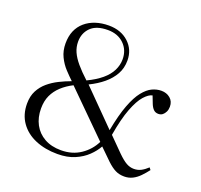

<svg xmlns="http://www.w3.org/2000/svg" viewBox="-126 -855 1055 1010"><g transform="rotate(20 401.5 -350.0)"><path d="M293 14Q224 14 169.5 -9Q115 -32 84 -76Q53 -120 53 -181Q53 -223 69 -253.5Q85 -284 111 -306Q137 -328 169 -344Q201 -360 234 -372Q214 -391 190.5 -416Q167 -441 151 -474Q135 -507 135 -548Q135 -588 148 -618.5Q161 -649 186 -670.5Q211 -692 244.5 -703Q278 -714 318 -714Q386 -714 429 -674.5Q472 -635 472 -574Q472 -531 453 -497Q434 -463 401 -435.5Q368 -408 323 -386L509 -198Q526 -288 547.5 -344.5Q569 -401 593.5 -431.5Q618 -462 643.5 -474Q669 -486 695 -486Q724 -486 744.5 -469Q765 -452 765 -422Q765 -406 759 -393.5Q753 -381 743.5 -373.5Q734 -366 720 -366Q704 -366 693.5 -376Q683 -386 675.5 -404.5Q668 -423 659 -447Q638 -443 613.5 -415.5Q589 -388 567 -330.5Q545 -273 529 -179Q577 -130 606 -101.5Q635 -73 655.5 -61.5Q676 -50 698 -50Q720 -50 738 -59.5Q756 -69 774 -86L783 -74Q767 -53 749 -34.5Q731 -16 710 -5.5Q689 5 664 5Q636 5 614 -6Q592 -17 566.5 -41Q541 -65 502 -104Q486 -75 458 -48Q430 -21 389 -3.5Q348 14 293 14ZM304 -11Q367 -11 413.5 -42.5Q460 -74 484 -123L250 -355Q214 -337 187 -312Q160 -287 145.5 -255.5Q131 -224 131 -182Q131 -132 151.5 -93.5Q172 -55 211 -33Q250 -11 304 -11ZM305 -402Q353 -425 384.5 -451.5Q416 -478 431 -508.5Q446 -539 446 -571Q446 -623 411.5 -656.5Q377 -690 321 -690Q257 -690 225.5 -658.5Q194 -627 194 -579Q194 -549 206 -522Q218 -495 242.5 -466Q267 -437 305 -402Z"/></g></svg>

Font: Literata 60pt Light
Style: Regular
Weight: 300
Designer: Latin by Veronika Burian and Jose Scaglione. Greek by Irene Vlachou. Cyrillic by Vera Evstafieva.
Foundry: TypeTogether
Version: Version 3.103;gftools[0.9.29]